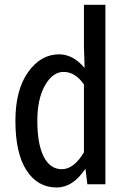

<svg xmlns="http://www.w3.org/2000/svg" viewBox="-20 -788 540 821"><path d="M222.7 13.7Q140.6 13.7 93.3 -59.6Q45.9 -132.8 45.9 -271.5Q45.9 -403.3 100.1 -479.5Q154.3 -555.7 232.4 -555.7Q293 -555.7 341.8 -497.1L338.9 -591.8V-767.6H430.7V0H353.5L345.7 -64.5H343.8Q291 13.7 222.7 13.7ZM244.1 -64.5Q295.9 -64.5 338.9 -136.7V-426.8Q301.8 -480.5 252 -480.5Q205.1 -480.5 172.4 -422.9Q139.6 -365.2 139.6 -271.5Q139.6 -171.9 167 -118.2Q194.3 -64.5 244.1 -64.5Z"/></svg>

Font: Gen Shin Gothic Monospace Regular
Style: Regular
Weight: 400
Designer: [Source Han Sans]
Ryoko NISHIZUKA  (kana & ideographs); Paul D. Hunt (Latin, Greek & Cyrillic); Wenlong ZHANG  (bopomofo
Version: Version 1.002.20150607